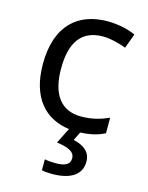

<svg xmlns="http://www.w3.org/2000/svg" viewBox="-118 -619 716 932"><g transform="rotate(15 240.0 -153.0)"><path d="M382 139C382 88 343 64 295 53L316 10C368 8 405 -2 438 -19V-97C401 -80 357 -66 299 -66C198 -66 146 -137 146 -266C146 -400 197 -469 304 -469C341 -469 388 -456 420 -444L447 -517C415 -533 360 -546 306 -546C162 -546 55 -463 55 -265C55 -94 138 -8 259 8L220 86C271 93 311 106 311 141C311 174 285 185 237 185C218 185 196 183 184 180V235C195 238 214 240 234 240C332 240 382 203 382 139Z"/></g></svg>

Font: Noto Sans Bengali
Style: Regular
Weight: 400
Designer: Jelle Bosma - Monotype Design Team
Foundry: Monotype Imaging Inc.
Version: Version 2.003